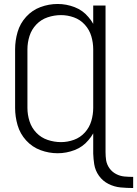

<svg xmlns="http://www.w3.org/2000/svg" viewBox="-20 -763 690 966"><path d="M650 183Q618 183 586.5 180Q555 177 526 162.5Q497 148 478 121.5Q459 95 454 63Q450 37 449 10V1V3V1V-92Q439 -74 425 -58Q397 -24 355.5 -8Q314 8 270 8Q226 8 184 -7.5Q142 -23 111.5 -56.5Q81 -90 68.5 -133Q56 -176 56 -220V-515Q56 -559 68.5 -602Q81 -645 111.5 -678.5Q142 -712 184 -727.5Q226 -743 270 -743Q314 -743 355.5 -727Q397 -711 425 -677Q439 -661 449 -643V-735H511V2Q511 23 514 44Q518 66 531 84Q544 102 564 112.5Q584 123 606 125Q628 127 650 127ZM287 -48Q320 -48 352 -59.5Q384 -71 407 -96.5Q430 -122 439.5 -154.5Q449 -187 449 -220V-515Q449 -548 439.5 -580.5Q430 -613 407 -638.5Q384 -664 352 -675.5Q320 -687 287 -687Q253 -687 220 -676Q187 -665 163 -640Q139 -615 128.5 -582Q118 -549 118 -515V-220Q118 -186 128.5 -153Q139 -120 163 -95Q187 -70 220 -59Q253 -48 287 -48Z"/></svg>

Font: Jozsika Light
Style: Regular
Weight: 300
Monospace: yes
Designer: Belleve Invis
Foundry: Belleve Invis
Version: 2.1.0